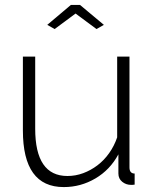

<svg xmlns="http://www.w3.org/2000/svg" viewBox="-20 -750 627 780"><path d="M172 -649 268 -730H305L402 -649L372 -632L287 -695L202 -632ZM239 10Q73 10 73 -220V-520H123V-227Q123 -35 254 -35Q287 -35 318 -46.5Q349 -58 376 -78.5Q403 -99 423.5 -128Q444 -157 456 -192V-520H506V-70Q506 -45 527 -45V0Q522 1 518 1Q514 1 512 1Q492 1 476.5 -11.5Q461 -24 461 -45V-123Q427 -60 367.5 -25Q308 10 239 10Z"/></svg>

Font: Oxford Sans
Style: Regular
Weight: 300
Designer: Matt McInerney, Pablo Impallari, Rodrigo Fuenzalida
Foundry: Matt McInerney, Pablo Impallari, Rodrigo Fuenzalida
Version: Version 3.000g; ttfautohint (v1.5) -l 8 -r 28 -G 28 -x 14 -D